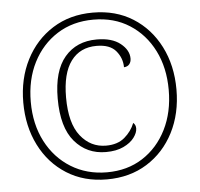

<svg xmlns="http://www.w3.org/2000/svg" viewBox="-52 -779 877 843"><g transform="rotate(-5 386.5 -357.5)"><path d="M386 10Q285 10 209 -38Q133 -86 91 -169.5Q49 -253 49 -358Q49 -463 91.5 -546Q134 -629 210 -677Q286 -725 387 -725Q488 -725 563.5 -677.5Q639 -630 681.5 -546.5Q724 -463 724 -357Q724 -251 681.5 -168Q639 -85 563 -37.5Q487 10 386 10ZM389 -21Q479 -21 546.5 -64.5Q614 -108 652 -184Q690 -260 690 -358Q690 -456 652 -531.5Q614 -607 546 -650.5Q478 -694 387 -694Q296 -694 227.5 -650.5Q159 -607 120.5 -531.5Q82 -456 82 -358Q82 -259 121.5 -183Q161 -107 230.5 -64Q300 -21 389 -21ZM392 -110Q308 -110 254.5 -172.5Q201 -235 201 -362Q201 -484 253 -545Q305 -606 394 -606Q461 -606 498 -576.5Q535 -547 535 -510Q535 -495 527 -485Q519 -475 503 -474Q503 -514 476.5 -546Q450 -578 391 -578Q318 -578 278 -524Q238 -470 238 -364Q238 -250 282.5 -194Q327 -138 395 -138Q446 -138 477 -164.5Q508 -191 522 -227Q533 -218 533 -202Q533 -183 517 -161.5Q501 -140 469.5 -125Q438 -110 392 -110Z"/></g></svg>

Font: Noto Serif SemiCondensed ExtraLight
Style: Regular
Weight: 200
Width: 4
Designer: Monotype Design Team
Foundry: Monotype Imaging Inc.
Version: Version 2.014